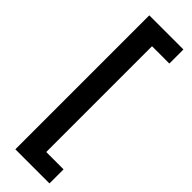

<svg xmlns="http://www.w3.org/2000/svg" viewBox="-338 -875 1042 1042"><g transform="rotate(45 183.0 -354.0)"><path d="M78 -868H340V-760H207V52H340V160H78Z"/></g></svg>

Font: Encode Sans Normal
Style: Bold
Weight: 700
Designer: Pablo Impallari, Andres Torresi
Foundry: Pablo Impallari, Andres Torresi
Version: Version 1.000; ttfautohint (v1.00) -l 8 -r 50 -G 200 -x 14 -